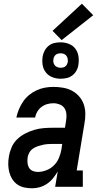

<svg xmlns="http://www.w3.org/2000/svg" viewBox="-20 -1006 540 1034"><path d="M153 8Q153 8 153 8Q153 8 153 8Q131 8 110.5 3.5Q90 -1 73.5 -12.5Q57 -24 46 -41.5Q35 -59 30 -78.5Q25 -98 24.5 -120Q24 -142 28 -163Q32 -188 42.5 -212.5Q53 -237 72 -255.5Q91 -274 115 -286.5Q139 -299 164.5 -306.5Q190 -314 215 -316Q240 -318 265 -318H330L336 -357Q339 -374 337.5 -392Q336 -410 327 -423.5Q318 -437 301.5 -443.5Q285 -450 268 -450Q251 -450 234.5 -445.5Q218 -441 204 -430.5Q190 -420 181 -405Q172 -390 169 -373H68Q73 -396 82 -417.5Q91 -439 104.5 -459Q118 -479 137 -494.5Q156 -510 178 -520Q200 -530 222.5 -534Q245 -538 268 -538Q294 -538 320 -533.5Q346 -529 367.5 -517.5Q389 -506 405.5 -487.5Q422 -469 430.5 -445.5Q439 -422 439.5 -395.5Q440 -369 435 -342L393 -88H426V0H277L291 -83Q280 -64 266 -46.5Q252 -29 233.5 -16.5Q215 -4 194.5 2Q174 8 153 8ZM183 -80Q206 -80 229.5 -89Q253 -98 270.5 -115.5Q288 -133 297.5 -156Q307 -179 311 -202L315 -231H265Q251 -231 237.5 -230Q224 -229 210.5 -226Q197 -223 183.5 -218.5Q170 -214 158 -206Q146 -198 138.5 -185Q131 -172 129 -159Q127 -145 128 -130.5Q129 -116 135.5 -104Q142 -92 155 -86Q168 -80 183 -80ZM306 -582Q283 -582 261.5 -590.5Q240 -599 226.5 -616.5Q213 -634 209.5 -657Q206 -680 210 -704Q213 -720 221.5 -735Q230 -750 243.5 -760.5Q257 -771 273.5 -774.5Q290 -778 306 -778Q330 -778 351.5 -769.5Q373 -761 386 -743.5Q399 -726 402.5 -703Q406 -680 402 -656Q400 -640 391.5 -625Q383 -610 369 -599.5Q355 -589 338.5 -585.5Q322 -582 306 -582ZM306 -641Q313 -641 319.5 -642.5Q326 -644 331.5 -648Q337 -652 340 -658Q343 -664 345 -671Q346 -680 344.5 -689Q343 -698 338 -705Q333 -712 324.5 -715.5Q316 -719 306 -719Q300 -719 293.5 -717.5Q287 -716 281.5 -712Q276 -708 272.5 -702Q269 -696 268 -689Q266 -680 267.5 -671Q269 -662 274.5 -655Q280 -648 288.5 -644.5Q297 -641 306 -641ZM312 -790 263 -840 421 -986 482 -924Z"/></svg>

Font: Iosevka Slab Semibold Oblique
Style: Regular
Weight: 600
Italic angle: -9°
Monospace: yes
Designer: Belleve Invis
Foundry: Belleve Invis
Version: Version 11.1.1; ttfautohint (v1.8.3)